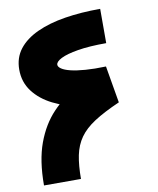

<svg xmlns="http://www.w3.org/2000/svg" viewBox="-92 -915 813 987"><g transform="rotate(-10 315.0 -422.0)"><path d="M57 0Q57 -130 90 -219.5Q123 -309 180.5 -369.5Q238 -430 314 -471.5Q390 -513 477 -547L510 -354Q428 -318 377 -285Q326 -252 298.5 -213Q271 -174 260.5 -122.5Q250 -71 250 0ZM477 -356Q393 -353 314 -367.5Q235 -382 172 -413.5Q109 -445 72 -494Q35 -543 35 -608Q35 -670 69.5 -714.5Q104 -759 167 -788Q230 -817 314.5 -830.5Q399 -844 499 -844V-665Q410 -665 350.5 -655Q291 -645 261.5 -630Q232 -615 232 -599Q232 -588 247.5 -577.5Q263 -567 293.5 -559.5Q324 -552 370 -548.5Q416 -545 477 -547Z"/></g></svg>

Font: Alexandria Black
Style: Regular
Weight: 900
Designer: Mohamed Gaber
Foundry: Kief Type Foundry
Version: Version 5.100